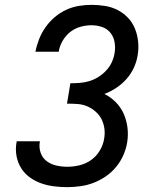

<svg xmlns="http://www.w3.org/2000/svg" viewBox="-20 -763 640 791"><path d="M257 8Q229 8 201.5 4.5Q174 1 149 -8Q124 -17 102.5 -32.5Q81 -48 67 -70.5Q53 -93 48 -120.5Q43 -148 48 -176L49 -181H145L144 -179Q140 -155 147.5 -133.5Q155 -112 172.5 -99Q190 -86 212 -81Q234 -76 258 -76Q282 -76 307.5 -82Q333 -88 355 -103.5Q377 -119 391 -142.5Q405 -166 409 -191Q413 -213 410 -234Q407 -255 398 -272.5Q389 -290 373.5 -303.5Q358 -317 339.5 -325Q321 -333 299.5 -334.5Q278 -336 256 -336L270 -420Q289 -420 309 -421.5Q329 -423 348.5 -429Q368 -435 385.5 -446Q403 -457 417.5 -472.5Q432 -488 440.5 -506.5Q449 -525 452 -544Q456 -567 452 -589.5Q448 -612 434.5 -628.5Q421 -645 400 -652Q379 -659 357 -659Q334 -659 311 -652.5Q288 -646 269 -631Q250 -616 237.5 -594Q225 -572 222 -550H126Q131 -576 141 -601.5Q151 -627 167 -650Q183 -673 204.5 -691.5Q226 -710 251.5 -722Q277 -734 304 -738.5Q331 -743 357 -743Q385 -743 413 -738.5Q441 -734 465 -721.5Q489 -709 507.5 -689.5Q526 -670 536 -645Q546 -620 549 -591.5Q552 -563 547 -535Q543 -509 531.5 -484Q520 -459 501.5 -438Q483 -417 459 -401Q435 -385 410 -376Q436 -363 456.5 -342.5Q477 -322 489 -295.5Q501 -269 505 -238.5Q509 -208 504 -177Q500 -151 488.5 -124.5Q477 -98 458.5 -75.5Q440 -53 416 -36.5Q392 -20 366 -10Q340 0 312 4Q284 8 257 8Z"/></svg>

Font: Iosevka Custom Medium
Style: Italic
Weight: 500
Italic angle: -9°
Designer: Belleve Invis
Foundry: Belleve Invis
Version: Version 27.0.1